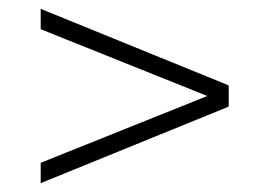

<svg xmlns="http://www.w3.org/2000/svg" viewBox="-20 -567 609 434"><path d="M72 -153V-199L476 -361V-339L72 -501V-547L497 -374V-326Z"/></svg>

Font: Montserrat Thin Light
Style: Regular
Weight: 300
Version: Version 9.000